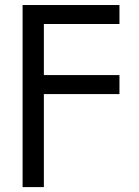

<svg xmlns="http://www.w3.org/2000/svg" viewBox="-20 -556 563 780"><path d="M71.8 204.1V-535.6H465.3V-458.5H158.2V-251H465.3V-173.8H158.2V204.1Z"/></svg>

Font: Inter 20pt
Style: Regular
Weight: 400
Version: Version 4.001;git-66647c0bb